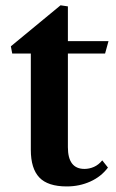

<svg xmlns="http://www.w3.org/2000/svg" viewBox="-20 -676 426 707"><path d="M226 10.5Q156 10.5 124.8 -22.5Q93.5 -55.5 93.5 -124V-479H25L20 -505.5L203 -656.5L230 -652.5V-524.5H379.5L367 -479H230V-134Q230 -54 291 -54Q309 -54 326 -61.5Q343 -69 356.5 -85.5L377.5 -59Q352.5 -25.5 312.5 -7.5Q272.5 10.5 226 10.5Z"/></svg>

Font: Libre Caslon Text SemiBold
Style: Regular
Weight: 600
Designer: Pablo Impallari, Rodrigo Fuenzalida, Katja Schimmel
Foundry: Pablo Impallari, Rodrigo Fuenzalida
Version: Version 2.000